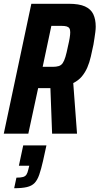

<svg xmlns="http://www.w3.org/2000/svg" viewBox="-24 -708 527 1017"><path d="M-4 0 142 -688H340Q395 -688 426 -674Q457 -660 470 -633Q483 -606 483 -567Q483 -554 481 -538.5Q479 -523 476.5 -506.5Q474 -490 471 -472Q464 -439 457 -408Q450 -377 438.5 -350.5Q427 -324 409.5 -303Q392 -282 364 -268L384 0H252L243 -241Q241 -241 237 -241Q233 -241 229 -241H178L126 0ZM202 -354H255Q274 -354 287 -358Q300 -362 308 -373.5Q316 -385 322.5 -406.5Q329 -428 336 -463Q342 -488 345 -506.5Q348 -525 348 -537Q348 -551 343.5 -558Q339 -565 329 -568Q319 -571 301 -571H248ZM51 289 63 233Q86 233 98 229.5Q110 226 116 217Q122 208 126 190L131 170H76L99 62H222L204 144Q194 188 184 217Q174 246 159 261.5Q144 277 118 283Q92 289 51 289Z"/></svg>

Font: Saira Condensed
Style: Bold Italic
Weight: 700
Width: 3
Italic angle: -12°
Designer: Hector Gatti with collaboration of the Omnibus-Type team
Foundry: Omnibus-Type
Version: Version 1.101